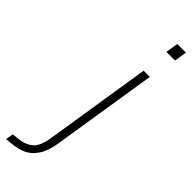

<svg xmlns="http://www.w3.org/2000/svg" viewBox="-403 -694 896 896"><g transform="rotate(45 45.0 -246.5)"><path d="M132 -624 142 -686H199L189 -624ZM-109 193 -103 155 -66 151Q-27 147 -0.5 125Q26 103 36 40L119 -487H160L77 38Q71 74 59.5 100.5Q48 127 30 146Q12 165 -12.5 175Q-37 185 -69 189Z"/></g></svg>

Font: Nunito Sans 10pt Condensed ExtraLight
Style: Italic
Weight: 250
Width: 3
Italic angle: -9°
Designer: Vernon Adams
Foundry: Vernon Adams
Version: Version 3.101;gftools[0.9.27]